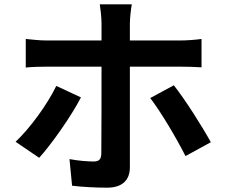

<svg xmlns="http://www.w3.org/2000/svg" viewBox="-20 -821 1040 887"><path d="M240 -424C199 -339 119 -229 52 -166L161 -92C215 -151 308 -282 354 -371ZM813 -513C841 -513 880 -512 911 -510V-641C884 -637 841 -634 812 -634H580V-713C580 -739 586 -787 589 -801H441C444 -784 449 -740 449 -714V-634H195C164 -634 129 -638 99 -641V-509C127 -512 165 -513 195 -513H449V-512C449 -465 449 -148 448 -111C447 -85 438 -75 412 -75C387 -75 343 -78 301 -86L313 37C363 43 422 46 475 46C546 46 580 10 580 -48V-513ZM674 -368C722 -306 794 -185 837 -100L954 -164C914 -237 834 -363 783 -427Z"/></svg>

Font: Source Han Sans SC Bold
Style: Regular
Weight: 700
Designer: Ryoko NISHIZUKA (kana & ideographs); Paul D. Hunt (Latin, Greek & Cyrillic); Wenlong ZHANG (bopomofo); Sandoll Communica
Foundry: Adobe Systems Incorporated
Version: Version 1.001;PS 1.001;hotconv 1.0.78;makeotf.lib2.5.61930